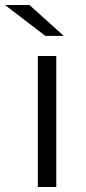

<svg xmlns="http://www.w3.org/2000/svg" viewBox="-54 -751 344 771"><path d="M172 0V-526H98V0ZM202 -607 64 -731H-34L128 -607Z"/></svg>

Font: Montserrat-Alt1
Style: Regular
Weight: 400
Designer: Differentunic
Foundry: Differentunic
Version: Version 7.222